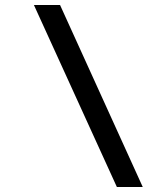

<svg xmlns="http://www.w3.org/2000/svg" viewBox="-20 -672 608 764"><path d="M115 -652 445 72H548L219 -652Z"/></svg>

Font: Charger Pro
Style: ExBdSuExtObl
Weight: 400
Designer: Jasper
Foundry: Cannot Into Space Fonts
Version: Version 1.09